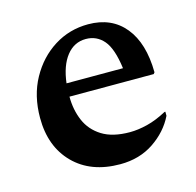

<svg xmlns="http://www.w3.org/2000/svg" viewBox="-77 -544 646 634"><g transform="rotate(-15 245.5 -227.0)"><path d="M260 10Q160 10 101.5 -49Q43 -108 43 -206Q43 -282 75 -340Q107 -398 159.5 -431Q212 -464 276 -464Q356 -464 401 -409Q446 -354 447 -254L443 -249H155Q155 -204 171 -166.5Q187 -129 223 -106.5Q259 -84 318 -84Q346 -84 378 -92Q410 -100 445 -119H448V-105Q424 -56 375 -23Q326 10 260 10ZM256 -419Q216 -419 190 -386Q164 -353 157 -294H350Q341 -363 317 -391Q293 -419 256 -419Z"/></g></svg>

Font: Spectral SemiBold
Style: Regular
Weight: 600
Designer: Jean-Baptiste Levee
Foundry: Production Type
Version: Version 2.001